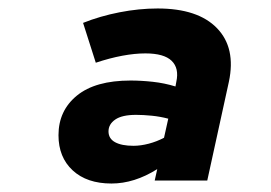

<svg xmlns="http://www.w3.org/2000/svg" viewBox="-20 -728 640 453"><path d="M243 -295Q185 -295 151.5 -326Q118 -357 118 -409Q118 -467 161.5 -502.5Q205 -538 288 -538Q313 -538 340.5 -535Q368 -532 394 -524L396 -535Q403 -567 385 -584.5Q367 -602 323 -602Q298 -602 268.5 -596.5Q239 -591 206 -580L176 -674Q216 -690 262 -699Q308 -708 352 -708Q447 -708 492 -661.5Q537 -615 520 -535L469 -302H345L351 -329Q297 -295 243 -295ZM295 -384Q312 -384 331 -389Q350 -394 367 -403L377 -448Q358 -453 338 -455Q318 -457 301 -457Q268 -457 252 -446Q236 -435 236 -418Q236 -401 251.5 -392.5Q267 -384 295 -384Z"/></svg>

Font: Red Hat Mono
Style: Italic
Weight: 400
Italic angle: -12°
Monospace: yes
Designer: Pentagram, MCKL
Foundry: MCKL
Version: Version 1.030